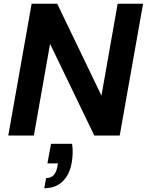

<svg xmlns="http://www.w3.org/2000/svg" viewBox="-20 -720 780 1020"><path d="M24 0 148 -700H284L519 -212L605 -700H740L616 0H481L246 -487L160 0ZM215 280 225 226Q250 226 265 210.5Q280 195 285 163L288 148H232L251 44H363Q367 71 366 96Q365 121 361 144Q350 208 312.5 244Q275 280 215 280Z"/></svg>

Font: DM Sans 16pt
Style: Bold Italic
Weight: 700
Italic angle: -10°
Version: Version 4.004;gftools[0.9.30]